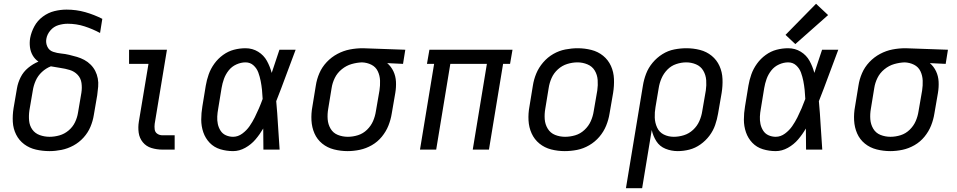

<svg xmlns="http://www.w3.org/2000/svg" viewBox="-20 -794 5080 1019"><path d="M243 8Q274 8 306.5 1.5Q339 -5 369.5 -21.5Q400 -38 423.5 -64Q447 -90 460 -121Q473 -152 478 -184L496 -289Q499 -312 501 -334Q503 -356 499 -377.5Q495 -399 485.5 -417.5Q476 -436 461 -451Q446 -466 427.5 -476Q409 -486 388.5 -492Q368 -498 347 -503Q326 -508 304.5 -510Q283 -512 262 -519Q241 -526 231.5 -546Q222 -566 226 -588Q230 -612 247.5 -632.5Q265 -653 290 -660.5Q315 -668 339 -668Q386 -668 429 -654Q472 -640 511 -619L523 -694Q480 -716 432.5 -729.5Q385 -743 333 -743Q301 -743 268.5 -735Q236 -727 207.5 -706Q179 -685 162.5 -654.5Q146 -624 140 -592Q136 -568 139 -544Q142 -520 153.5 -500Q165 -480 184 -467Q155 -455 129.5 -434Q104 -413 89.5 -384Q75 -355 70 -325L52 -220Q46 -183 48 -147Q50 -111 65.5 -80Q81 -49 108.5 -28.5Q136 -8 171 0Q206 8 243 8ZM243 -68Q216 -68 191 -77Q166 -86 151.5 -106.5Q137 -127 134.5 -153.5Q132 -180 136 -208L154 -313Q158 -340 169.5 -366Q181 -392 202.5 -412Q224 -432 250 -442Q275 -437 300.5 -433.5Q326 -430 350.5 -422.5Q375 -415 392 -397Q409 -379 412.5 -353.5Q416 -328 412 -302L394 -196Q390 -170 378 -145Q366 -120 344 -101.5Q322 -83 295.5 -75.5Q269 -68 243 -68Z M842 0H907V-76H842Q827 -76 815 -84Q803 -92 801 -107Q799 -122 801 -137L866 -530H665V-455H768L717 -149Q712 -119 716 -90Q720 -61 738 -39Q756 -17 784 -8.5Q812 0 842 0Z M1217 8Q1250 8 1281.5 -9.5Q1313 -27 1336 -54Q1359 -81 1377 -112Q1377 -56 1378 0H1464Q1459 -64 1455.5 -128.5Q1452 -193 1446 -257Q1473 -325 1498 -393.5Q1523 -462 1549 -530H1463Q1443 -470 1422 -407Q1413 -441 1396.5 -471Q1380 -501 1350 -519.5Q1320 -538 1283 -538Q1252 -538 1221.5 -530Q1191 -522 1164 -502.5Q1137 -483 1117.5 -456Q1098 -429 1087.5 -399Q1077 -369 1072 -339L1054 -229Q1048 -194 1048 -159Q1048 -124 1059 -92Q1070 -60 1093 -36Q1116 -12 1149 -2Q1182 8 1217 8ZM1217 -68Q1197 -68 1179 -76Q1161 -84 1150.5 -100.5Q1140 -117 1136 -136Q1132 -155 1133 -175.5Q1134 -196 1138 -217L1156 -327Q1160 -351 1168.5 -375Q1177 -399 1193.5 -420Q1210 -441 1234.5 -452Q1259 -463 1283 -463Q1308 -463 1325.5 -447Q1343 -431 1351 -409Q1359 -387 1363.5 -364Q1368 -341 1370.5 -317Q1373 -293 1374 -269Q1365 -244 1354.5 -219.5Q1344 -195 1332 -171Q1320 -147 1304.5 -124.5Q1289 -102 1266 -85Q1243 -68 1217 -68Z M1825 8Q1857 8 1890 1Q1923 -6 1953.5 -23.5Q1984 -41 2006.5 -68.5Q2029 -96 2041.5 -127.5Q2054 -159 2059 -191L2078 -301Q2083 -331 2081.5 -360.5Q2080 -390 2068 -415.5Q2056 -441 2035 -459L2119 -455L2131 -530L1906 -538H1905Q1871 -538 1837 -531.5Q1803 -525 1771 -508Q1739 -491 1714 -464.5Q1689 -438 1675 -405.5Q1661 -373 1656 -339L1638 -229Q1631 -192 1633 -155Q1635 -118 1649 -86Q1663 -54 1690 -32Q1717 -10 1752.5 -1Q1788 8 1825 8ZM1826 -68Q1798 -68 1773 -78Q1748 -88 1734.5 -111Q1721 -134 1719 -161.5Q1717 -189 1722 -217L1740 -327Q1744 -354 1757 -380.5Q1770 -407 1794 -426.5Q1818 -446 1846 -454Q1874 -462 1901 -463Q1928 -462 1951 -450.5Q1974 -439 1985 -416Q1996 -393 1997 -366.5Q1998 -340 1994 -314L1975 -204Q1971 -177 1960 -151.5Q1949 -126 1928 -105.5Q1907 -85 1880 -76.5Q1853 -68 1826 -68Z M2209 0H2295L2370 -455H2564L2489 0H2575L2650 -455H2687L2700 -530H2259L2246 -455H2284Z M2977 8Q3010 8 3043 1.5Q3076 -5 3107 -23Q3138 -41 3161 -68Q3184 -95 3197 -127Q3210 -159 3215 -191L3234 -301Q3240 -338 3238.5 -375Q3237 -412 3222.5 -444Q3208 -476 3181 -498Q3154 -520 3118.5 -529Q3083 -538 3046 -538Q3014 -538 2980.5 -531.5Q2947 -525 2916.5 -507.5Q2886 -490 2862.5 -462.5Q2839 -435 2826 -403.5Q2813 -372 2808 -339L2790 -229Q2783 -192 2785 -155Q2787 -118 2801.5 -86Q2816 -54 2843 -32Q2870 -10 2905 -1Q2940 8 2977 8ZM2979 -68Q2951 -68 2926 -78Q2901 -88 2887 -111Q2873 -134 2871 -161.5Q2869 -189 2874 -217L2892 -327Q2896 -354 2907.5 -380Q2919 -406 2941 -426Q2963 -446 2990.5 -454.5Q3018 -463 3045 -463Q3072 -463 3097.5 -452.5Q3123 -442 3136.5 -419.5Q3150 -397 3152 -369.5Q3154 -342 3150 -314L3131 -204Q3127 -177 3115.5 -151Q3104 -125 3082 -104.5Q3060 -84 3033 -76Q3006 -68 2979 -68Z M3302 205H3388L3439 -104Q3446 -72 3463.5 -44.5Q3481 -17 3512 -4.5Q3543 8 3577 8Q3608 8 3639 0Q3670 -8 3697.5 -27.5Q3725 -47 3745 -73.5Q3765 -100 3775.5 -130.5Q3786 -161 3791 -191L3810 -301Q3816 -338 3814.5 -375Q3813 -412 3798.5 -444Q3784 -476 3757 -498Q3730 -520 3695 -529Q3660 -538 3623 -538Q3591 -538 3558 -531.5Q3525 -525 3495.5 -506.5Q3466 -488 3443.5 -461Q3421 -434 3409 -402.5Q3397 -371 3392 -339ZM3556 -68Q3527 -68 3503 -80Q3479 -92 3467.5 -117Q3456 -142 3455 -170Q3454 -198 3459 -226L3476 -327Q3480 -353 3491 -378.5Q3502 -404 3522 -424.5Q3542 -445 3569 -454Q3596 -463 3622 -463Q3649 -463 3674 -452.5Q3699 -442 3712.5 -419Q3726 -396 3728 -368.5Q3730 -341 3726 -314L3707 -204Q3703 -177 3691.5 -151Q3680 -125 3658.5 -105Q3637 -85 3610 -76.5Q3583 -68 3556 -68Z M4097 8Q4130 8 4161.5 -9.5Q4193 -27 4216 -54Q4239 -81 4257 -112Q4257 -56 4258 0H4344Q4339 -64 4335.5 -128.5Q4332 -193 4326 -257Q4353 -325 4378 -393.5Q4403 -462 4429 -530H4343Q4323 -470 4302 -407Q4293 -441 4276.5 -471Q4260 -501 4230 -519.5Q4200 -538 4163 -538Q4132 -538 4101.5 -530Q4071 -522 4044 -502.5Q4017 -483 3997.5 -456Q3978 -429 3967.5 -399Q3957 -369 3952 -339L3934 -229Q3928 -194 3928 -159Q3928 -124 3939 -92Q3950 -60 3973 -36Q3996 -12 4029 -2Q4062 8 4097 8ZM4097 -68Q4077 -68 4059 -76Q4041 -84 4030.5 -100.5Q4020 -117 4016 -136Q4012 -155 4013 -175.5Q4014 -196 4018 -217L4036 -327Q4040 -351 4048.5 -375Q4057 -399 4073.5 -420Q4090 -441 4114.5 -452Q4139 -463 4163 -463Q4188 -463 4205.5 -447Q4223 -431 4231 -409Q4239 -387 4243.5 -364Q4248 -341 4250.5 -317Q4253 -293 4254 -269Q4245 -244 4234.5 -219.5Q4224 -195 4212 -171Q4200 -147 4184.5 -124.5Q4169 -102 4146 -85Q4123 -68 4097 -68ZM4201 -560 4375 -714 4311 -774 4149 -609Z M4705 8Q4737 8 4770 1Q4803 -6 4833.5 -23.5Q4864 -41 4886.5 -68.5Q4909 -96 4921.5 -127.5Q4934 -159 4939 -191L4958 -301Q4963 -331 4961.5 -360.5Q4960 -390 4948 -415.5Q4936 -441 4915 -459L4999 -455L5011 -530L4786 -538H4785Q4751 -538 4717 -531.5Q4683 -525 4651 -508Q4619 -491 4594 -464.5Q4569 -438 4555 -405.5Q4541 -373 4536 -339L4518 -229Q4511 -192 4513 -155Q4515 -118 4529 -86Q4543 -54 4570 -32Q4597 -10 4632.5 -1Q4668 8 4705 8ZM4706 -68Q4678 -68 4653 -78Q4628 -88 4614.5 -111Q4601 -134 4599 -161.5Q4597 -189 4602 -217L4620 -327Q4624 -354 4637 -380.5Q4650 -407 4674 -426.5Q4698 -446 4726 -454Q4754 -462 4781 -463Q4808 -462 4831 -450.5Q4854 -439 4865 -416Q4876 -393 4877 -366.5Q4878 -340 4874 -314L4855 -204Q4851 -177 4840 -151.5Q4829 -126 4808 -105.5Q4787 -85 4760 -76.5Q4733 -68 4706 -68Z"/></svg>

Font: Iosevka Sparkle Oblique
Style: Regular
Weight: 400
Italic angle: -9°
Designer: Belleve Invis
Foundry: Belleve Invis
Version: Version 4.5.0; ttfautohint (v1.8.3)